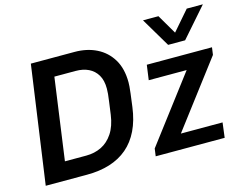

<svg xmlns="http://www.w3.org/2000/svg" viewBox="-103 -919 1363 1081"><g transform="rotate(-15 578.5 -379.0)"><path d="M38 0 135 -686H390Q462 -686 518 -658Q574 -630 606.5 -576Q639 -522 639 -442Q639 -431 638 -418Q637 -405 634 -379.5Q631 -354 624 -302Q614 -226 586.5 -169Q559 -112 515 -74.5Q471 -37 411.5 -18.5Q352 0 279 0ZM178 -105H302Q351 -105 391 -124.5Q431 -144 458.5 -185.5Q486 -227 495 -291Q501 -337 505 -364Q509 -391 510.5 -408.5Q512 -426 512 -440Q512 -488 493.5 -519Q475 -550 443 -565.5Q411 -581 368 -581H244ZM679 0 685 -44 973 -424H752L764 -511H1144L1138 -468L849 -87H1092L1081 0ZM1157 -758 1008 -588H909L808 -758H898L990 -601H927L1063 -758Z"/></g></svg>

Font: Chivo Medium Medium
Style: Italic
Weight: 500
Italic angle: -8.05°
Version: Version 2.002